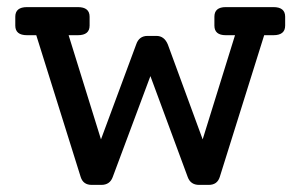

<svg xmlns="http://www.w3.org/2000/svg" viewBox="-20 -520 845 540"><path d="M749 -500Q782 -500 782 -473V-448Q782 -421 749 -421H723L598 -22Q591 0 567 0H540Q516 0 508 -22L403 -306L297 -22Q289 0 265 0H238Q214 0 207 -22L82 -421H56Q23 -421 23 -448V-473Q23 -500 56 -500H199Q232 -500 232 -473V-448Q232 -421 199 -421H173L264 -128L363 -395Q371 -419 395 -419H420Q442 -419 452 -395L550 -128L641 -421H615Q583 -421 583 -448V-473Q583 -500 615 -500Z"/></svg>

Font: Solway
Style: Regular
Weight: 400
Designer: Mariya V. Pigoulevskaya
Foundry: The Northern Block Ltd.
Version: Version 1.000;hotconv 1.0.109;makeotfexe 2.5.65596